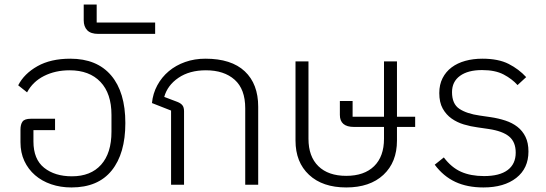

<svg xmlns="http://www.w3.org/2000/svg" viewBox="-20 -812 2402 844"><path d="M294 12Q246 12 205 -2Q164 -16 134 -42Q104 -68 87 -104.5Q70 -141 70 -187V-242Q70 -265 79 -277.5Q88 -290 116 -290H222V-240H127V-190Q127 -112 174 -74.5Q221 -37 296 -37Q379 -37 424.5 -88Q470 -139 470 -233V-307Q470 -401 421.5 -452Q373 -503 286 -503Q223 -503 173.5 -478Q124 -453 99 -406L60 -437Q86 -488 144.5 -521Q203 -554 289 -554Q406 -554 468.5 -480.5Q531 -407 531 -271Q531 -137 471 -62.5Q411 12 294 12Z M412 -663Q379 -663 363.5 -679Q348 -695 348 -723V-792H405V-713H662V-663Z M732 -326 648 -359Q652 -401 671.5 -437Q691 -473 722 -499Q753 -525 794 -539.5Q835 -554 883 -554Q997 -554 1056 -498.5Q1115 -443 1115 -343V0H1058V-336Q1058 -420 1011.5 -461.5Q965 -503 885 -503Q813 -503 764.5 -470Q716 -437 702 -386L760 -364Q775 -358 782 -349Q789 -340 789 -323V0H732Z M1502 12Q1398 12 1338.5 -43.5Q1279 -99 1279 -194V-542H1336V-202Q1336 -124 1379.5 -81.5Q1423 -39 1502 -39Q1581 -39 1624.5 -81.5Q1668 -124 1668 -202V-254H1536Q1474 -254 1474 -307V-368H1530V-299H1668V-542H1725V-299H1805V-254H1725V-194Q1725 -99 1665.5 -43.5Q1606 12 1502 12Z M2105 12Q2034 12 1981.5 -12.5Q1929 -37 1891 -88L1931 -120Q1964 -76 2006.5 -57Q2049 -38 2108 -38Q2176 -38 2211.5 -64.5Q2247 -91 2247 -141Q2247 -188 2218 -212Q2189 -236 2128 -245L2080 -252Q2049 -256 2019 -265Q1989 -274 1965 -291Q1941 -308 1926 -335Q1911 -362 1911 -403Q1911 -440 1925.5 -468.5Q1940 -497 1965.5 -516Q1991 -535 2025.5 -544.5Q2060 -554 2100 -554Q2171 -554 2216 -531Q2261 -508 2293 -473L2255 -438Q2231 -465 2194 -484.5Q2157 -504 2099 -504Q2037 -504 2002 -478.5Q1967 -453 1967 -407Q1967 -355 1999.5 -333.5Q2032 -312 2089 -304L2137 -297Q2171 -292 2201.5 -282Q2232 -272 2254.5 -254.5Q2277 -237 2290 -210.5Q2303 -184 2303 -146Q2303 -72 2249.5 -30Q2196 12 2105 12Z"/></svg>

Font: IBM Plex Thai Light
Style: Regular
Weight: 300
Designer: Mike Abbink, Paul van der Laan, Pieter van Rosmalen, Ben Mitchell, Mark Frömberg
Foundry: Bold Monday
Version: Version 1.0